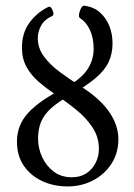

<svg xmlns="http://www.w3.org/2000/svg" viewBox="-20 -663 481 691"><path d="M223 8Q174 8 132.5 -11Q91 -30 66 -66Q41 -102 41 -154Q41 -213 82 -257.5Q123 -302 214 -348Q270 -377 293.5 -411.5Q317 -446 317 -487Q317 -527 303.5 -555.5Q290 -584 269 -597Q264 -600 264 -607Q264 -614 268 -625Q271 -634 275.5 -639Q280 -644 287 -642Q319 -637 340.5 -617.5Q362 -598 373.5 -569.5Q385 -541 385 -507Q385 -470 371 -440Q357 -410 324 -382Q291 -354 235 -322Q190 -297 164.5 -274Q139 -251 128 -225Q117 -199 117 -164Q117 -129 132 -97Q147 -65 174 -45Q201 -25 238 -25Q269 -25 290.5 -39Q312 -53 324 -76.5Q336 -100 336 -127Q336 -169 313.5 -203.5Q291 -238 255.5 -267Q220 -296 182 -321Q148 -344 120 -368Q92 -392 75.5 -422Q59 -452 59 -492Q59 -545 86.5 -582Q114 -619 154 -638Q163 -642 169 -626Q173 -618 172.5 -613Q172 -608 169 -606Q140 -593 128 -571Q116 -549 116 -525Q116 -490 138 -460Q160 -430 194.5 -404.5Q229 -379 266 -355Q336 -312 371 -263Q406 -214 406 -162Q406 -112 381 -73.5Q356 -35 314.5 -13.5Q273 8 223 8Z"/></svg>

Font: Junicode VF
Style: Regular
Weight: 400
Designer: Peter S. Baker
Version: Version 2.213